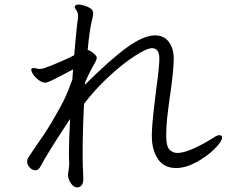

<svg xmlns="http://www.w3.org/2000/svg" viewBox="-20 -771 1040 841"><path d="M664 -378Q678 -478 678 -513Q678 -560 646 -560Q623 -560 569 -525Q515 -490 454 -433Q393 -376 348 -316Q342 -198 342 -96Q342 -53 343 -35Q343 -28 344 -17Q345 -6 345 11Q345 50 316 50Q302 49 290 31Q278 13 278 -5V-8Q279 -15 281 -28.5Q283 -42 283 -53V-59Q282 -71 282 -100Q282 -157 287 -250L275 -232Q185 -95 159 -45Q149 -25 136 -25Q121 -25 110 -37.5Q99 -50 99 -62Q99 -74 104 -81Q104 -81 134 -126Q175 -183 203 -230L218 -256Q243 -298 260.5 -333.5Q278 -369 297 -423L300 -467Q238 -434 212.5 -421.5Q187 -409 179 -409Q165 -409 150.5 -419.5Q136 -430 126.5 -443.5Q117 -457 117 -466Q117 -469 119 -471Q122 -473 128 -473Q133 -473 140 -471Q147 -469 152 -469Q163 -469 173 -472Q193 -479 233.5 -496Q274 -513 305 -529Q315 -651 322 -694V-701Q322 -711 319 -718Q318 -721 312.5 -729Q307 -737 307 -741L308 -743Q311 -751 323 -751Q340 -751 364 -741Q388 -731 388 -713V-710Q388 -702 382 -679Q372 -638 364 -552Q375 -550 389.5 -538Q404 -526 404 -517Q404 -512 397 -498Q372 -455 353 -411Q353 -404 352 -400Q467 -514 538.5 -565Q610 -616 659 -616Q698 -616 719.5 -587.5Q741 -559 741 -513V-510Q740 -473 735 -430Q730 -387 724 -347Q716 -290 712 -252Q708 -214 708 -177Q708 -130 722.5 -115.5Q737 -101 757 -101Q807 -101 914 -167Q915 -168 924 -173.5Q933 -179 941 -179Q946 -179 950 -176Q953 -173 953 -169Q953 -152 920 -119Q887 -86 840 -60.5Q793 -35 751 -35Q698 -35 671.5 -75Q645 -115 645 -175V-179Q646 -226 654 -295.5Q662 -365 664 -378Z"/></svg>

Font: Fusion Kai T
Style: Regular
Weight: 400
Designer: Fontworks Inc.
Version: Version 24.134;May 13, 2024